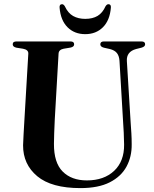

<svg xmlns="http://www.w3.org/2000/svg" viewBox="-20 -902 750 936"><path d="M580.5 -301 562.5 -605.5Q561 -629 550.2 -643Q539.5 -657 515.5 -663L486.5 -669.5Q469 -674 469 -686Q469 -700 487 -700H669.5Q687.5 -700 687.5 -686Q687.5 -674.5 669.5 -669.5L643.5 -663Q595.5 -650 598.5 -604L617 -303.5Q619 -277 620.5 -251.5Q622 -226 622 -199.5Q623 -138.5 596.8 -90Q570.5 -41.5 515 -13.2Q459.5 15 372 15Q231 15 161.5 -43Q92 -101 92.5 -194Q93 -213.5 95 -248.2Q97 -283 99 -317.5L118 -640.5Q119 -659.5 92 -664.5L60 -669.5Q42 -673.5 42 -686Q42 -700 60.5 -700H323.5Q341.5 -700 341.5 -686Q341.5 -673.5 323.5 -670L290.5 -664.5Q266.5 -660 265.5 -640.5L247 -319.5Q245 -283 244.2 -253Q243.5 -223 243 -201Q242.5 -109 285.5 -65.8Q328.5 -22.5 403.5 -22.5Q487 -22.5 536.5 -69.2Q586 -116 585 -197.5Q584.5 -231.5 583.2 -255.8Q582 -280 580.5 -301ZM395.5 -810Q431.5 -810 455.8 -824.5Q480 -839 494.5 -871.5Q501 -881.5 508.5 -881.5Q522 -881.5 520.5 -864.5Q515.5 -803 481.8 -769.2Q448 -735.5 395.5 -735.5Q343 -735.5 309.2 -769.2Q275.5 -803 270.5 -864.5Q269 -881.5 282.5 -881.5Q290 -881.5 296 -871.5Q311.5 -838 336.5 -824Q361.5 -810 395.5 -810Z"/></svg>

Font: Fraunces 72pt S000 SemiBold
Style: Regular
Weight: 600
Version: Version 1.000; ttfautohint (v1.8.3)